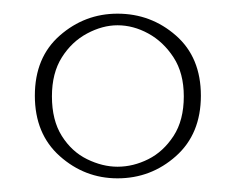

<svg xmlns="http://www.w3.org/2000/svg" viewBox="-20 -840 344 281"><path d="M152 -820Q201 -820 237.5 -788Q274 -756 274 -700Q274 -644 237.5 -611.5Q201 -579 152 -579Q104 -579 67.5 -611.5Q31 -644 31 -700Q31 -756 67.5 -788Q104 -820 152 -820ZM152 -803Q130 -803 107.5 -791Q85 -779 70.5 -756Q56 -733 56 -699Q56 -664 70.5 -641Q85 -618 107.5 -607Q130 -596 152 -596Q175 -596 197 -607Q219 -618 234 -641Q249 -664 249 -699Q249 -733 234 -756Q219 -779 197 -791Q175 -803 152 -803Z"/></svg>

Font: Playfair Display ExtraBold
Style: Regular
Weight: 800
Designer: Claus Eggers Sørensen
Foundry: Claus Eggers Sørensen
Version: Version 1.203